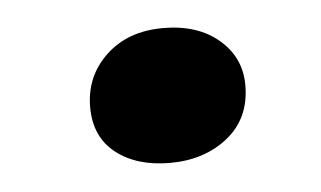

<svg xmlns="http://www.w3.org/2000/svg" viewBox="-29 -195 416 249"><g transform="rotate(-5 179.5 -70.5)"><path d="M87 -64Q87 -104 115.5 -131Q144 -158 190 -158Q235 -158 262.5 -134.5Q290 -111 290 -75Q290 -32 259.5 -7.5Q229 17 184 17Q141 17 114 -4Q87 -25 87 -64Z"/></g></svg>

Font: Literata 7pt
Style: Bold Italic
Weight: 700
Italic angle: -2°
Designer: Latin by Veronika Burian and Jose Scaglione. Greek by Irene Vlachou. Cyrillic by Vera Evstafieva
Foundry: TypeTogether
Version: Version 3.002